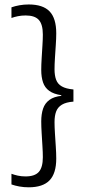

<svg xmlns="http://www.w3.org/2000/svg" viewBox="-20 -696 376 838"><path d="M30 -664Q45.5 -669.5 64.8 -673Q84 -676.5 105.5 -676.5Q167.5 -676.5 196.5 -646.2Q225.5 -616 225.5 -550.5Q225.5 -528.5 223.5 -499.5Q221.5 -470.5 219.8 -442.5Q218 -414.5 218 -393.5Q218 -366.5 225 -347.8Q232 -329 250 -318.8Q268 -308.5 300.5 -305.5V-252.5Q268 -250 250 -239Q232 -228 225 -209.2Q218 -190.5 218 -163Q218 -142.5 219.8 -114Q221.5 -85.5 223.5 -56.5Q225.5 -27.5 225.5 -4Q225.5 61 196.2 91.2Q167 121.5 105.5 121.5Q84 121.5 64.8 118Q45.5 114.5 30 109V62.5Q42 67 57.5 70.5Q73 74 91.5 74Q132 74 149.5 54.2Q167 34.5 167 -10Q167 -30.5 165.2 -58.2Q163.5 -86 161.8 -114.8Q160 -143.5 160 -166Q160 -198 168 -221.8Q176 -245.5 195.8 -260Q215.5 -274.5 250 -278L247.5 -273V-280.5Q214 -285.5 194.8 -299.5Q175.5 -313.5 167.8 -336.5Q160 -359.5 160 -390.5Q160 -413 161.8 -441.5Q163.5 -470 165.2 -497.5Q167 -525 167 -545Q167 -589.5 149.5 -609Q132 -628.5 92 -628.5Q73.5 -628.5 57.8 -625.2Q42 -622 30 -617.5Z"/></svg>

Font: Anek Gujarati Medium Light
Style: Regular
Weight: 300
Version: Version 1.003